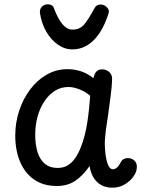

<svg xmlns="http://www.w3.org/2000/svg" viewBox="-20 -865 662 894"><path d="M51 -234Q51 -293 69 -348.5Q87 -404 120 -448Q153 -492 197.5 -517.5Q242 -543 295 -543Q325 -543 355.5 -533.5Q386 -524 415 -501Q420 -523 429.5 -532.5Q439 -542 455 -542Q475 -542 489 -529.5Q503 -517 502 -494Q501 -463 495 -417.5Q489 -372 483 -327Q481 -313 477 -287.5Q473 -262 470.5 -237Q468 -212 468 -197Q468 -178 471 -149.5Q474 -121 482.5 -99Q491 -77 505 -77Q516 -77 525 -85Q534 -93 542 -109Q547 -120 556.5 -124.5Q566 -129 576 -129Q587 -129 597 -123.5Q607 -118 612.5 -108.5Q618 -99 617 -85Q617 -66 602 -44Q587 -22 561 -6.5Q535 9 502 9Q474 9 452 -3Q430 -15 416 -37.5Q402 -60 397 -92Q367 -48 331 -23.5Q295 1 245 1Q181 1 138 -29.5Q95 -60 73 -113Q51 -166 51 -234ZM144 -238Q144 -189 155.5 -154.5Q167 -120 190 -101.5Q213 -83 248 -83Q276 -83 296 -95.5Q316 -108 331 -130Q346 -152 357 -181Q367 -206 374.5 -236Q382 -266 387 -298.5Q392 -331 395 -362Q398 -393 400 -419Q376 -439 348.5 -449.5Q321 -460 299 -460Q263 -460 234.5 -441.5Q206 -423 185.5 -391.5Q165 -360 154.5 -320.5Q144 -281 144 -238ZM317 -635Q281 -635 249 -657.5Q217 -680 195 -718.5Q173 -757 166 -805Q164 -822 175 -833.5Q186 -845 202 -845Q213 -845 220.5 -840.5Q228 -836 231 -827Q250 -776 271.5 -751.5Q293 -727 318 -727Q353 -727 374 -753.5Q395 -780 420 -827Q425 -836 432 -840Q439 -844 448 -844Q465 -844 477.5 -831.5Q490 -819 486 -805Q461 -723 417.5 -679Q374 -635 317 -635Z"/></svg>

Font: Playpen Sans Thai
Style: Regular
Weight: 400
Designer: Sirin Gunkloy, Laura Meseguer, Veronika Burian, José Scaglione
Foundry: TypeTogether
Version: Version 2.000